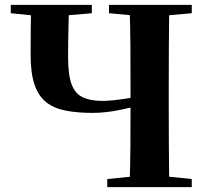

<svg xmlns="http://www.w3.org/2000/svg" viewBox="-20 -764 846 784"><path d="M162 -696 24 -710V-744H355V-710L192 -696ZM358 -303Q297 -303 249.5 -312Q202 -321 170 -345.5Q138 -370 121.5 -417Q105 -464 105 -540Q105 -591 105.5 -642Q106 -693 107 -744H262Q261 -710 260 -671.5Q259 -633 258.5 -596Q258 -559 258 -530Q258 -458 272.5 -419.5Q287 -381 318.5 -366.5Q350 -352 398 -352Q430 -352 482.5 -359.5Q535 -367 594 -379V-344Q536 -329 474 -316Q412 -303 358 -303ZM418 0V-33L578 -49H607L763 -33V0ZM509 0Q512 -86 512.5 -172.5Q513 -259 513 -343V-394Q513 -483 512.5 -570Q512 -657 509 -744H671Q670 -658 669.5 -570.5Q669 -483 669 -394V-349Q669 -262 669.5 -174.5Q670 -87 671 0ZM578 -696 425 -710V-744H763V-710L607 -696Z"/></svg>

Font: Noto Serif JP ExtraBold
Style: Regular
Weight: 800
Designer: Ryoko NISHIZUKA 西塚涼子 (kana & ideographs); Frank Grießhammer (Latin, Greek & Cyrillic); Wenlong ZHANG 张文龙 (bopomofo); San
Foundry: Adobe
Version: Version 2.003-H1;hotconv 1.1.1;makeotfexe 2.6.0